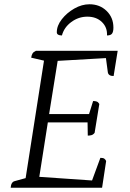

<svg xmlns="http://www.w3.org/2000/svg" viewBox="-20 -879 608 899"><path d="M30 0Q32 -27 49 -31L100 -45L186 -595L126 -609Q128 -622 132.5 -629Q137 -636 148 -641H531L512 -523Q488 -523 485 -540L476 -607L250 -594L210 -345H397L416 -406Q426 -406 433 -403.5Q440 -401 445 -392L423 -257Q416 -248 407.5 -246Q399 -244 391 -244L390 -306H204L164 -51L411 -34L450 -140Q463 -140 468.5 -136Q474 -132 477 -125L458 0ZM399 -859Q447 -859 479 -828Q511 -797 511 -750Q511 -730 504.5 -721.5Q498 -713 481 -713Q483 -751 457 -776Q431 -801 389 -801Q348 -801 314 -776Q280 -751 270 -713Q246 -713 246 -728Q246 -759 269.5 -789Q293 -819 328 -839Q363 -859 399 -859Z"/></svg>

Font: Petrona Light
Style: Italic
Weight: 300
Italic angle: -9°
Designer: Ringo R. Seeber
Foundry: Ringo R. Seeber
Version: Version 2.001; ttfautohint (v1.8.3)